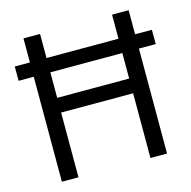

<svg xmlns="http://www.w3.org/2000/svg" viewBox="-102 -792 890 894"><g transform="rotate(-15 343.0 -345.5)"><path d="M15 -506V-575H676V-506ZM88 0V-691H168V-383H515V-691H595V0H515V-312H168V0Z"/></g></svg>

Font: Cairo
Style: Regular
Weight: 400
Designer: Mohamed Gaber, Accademia di Belle Arti di Urbino
Foundry: Kief Type Foundry, Accademia di Belle Arti di Urbino
Version: Version 3.120